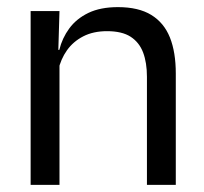

<svg xmlns="http://www.w3.org/2000/svg" viewBox="-20 -519 573 539"><path d="M473.5 0H392.5V-303.5Q392.5 -343 381.8 -371.5Q371 -400 346.8 -415.8Q322.5 -431.5 280.5 -431.5Q242 -431.5 213.8 -417Q185.5 -402.5 168 -377.8Q150.5 -353 143.5 -321.5L129 -379H146.5Q154.5 -412 174.5 -439.2Q194.5 -466.5 228.2 -482.8Q262 -499 311 -499Q369 -499 404.8 -477Q440.5 -455 457 -413.8Q473.5 -372.5 473.5 -312.5ZM147 0H66V-488H147L143.5 -371L147 -366.5Z"/></svg>

Font: Anek Devanagari Medium
Style: Regular
Weight: 400
Version: Version 1.003